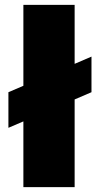

<svg xmlns="http://www.w3.org/2000/svg" viewBox="-20 -770 409 790"><path d="M76.2 -750H287.1V-507.3L356.4 -537.1V-390.6L287.1 -360.8V0H76.2V-270.5L14.6 -244.1V-390.6L76.2 -417Z"/></svg>

Font: Candal
Style: Regular
Weight: 400
Designer: vernon adams
Foundry: vernon adams
Version: Version 1.000